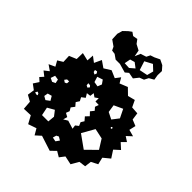

<svg xmlns="http://www.w3.org/2000/svg" viewBox="-217 -913 1077 1077"><g transform="rotate(45 321.0 -374.5)"><path d="M265 -3 234 25 213 -11 164 6 139 -40 86 -38 82 -90 46 -110 52 -151 21 -174 42 -206 21 -225 40 -246 12 -268 40 -290 7 -313 44 -330 26 -362 57 -381 55 -427 98 -445 99 -493 146 -482 149 -523 182 -498 202 -541 241 -514 281 -539 325 -520 347 -549 365 -518 412 -537 448 -502 491 -513 510 -473 554 -470 560 -427 597 -412 588 -373 628 -362 598 -334 627 -315 602 -290 635 -260 602 -230 630 -187 591 -155 601 -113 562 -93 557 -53 517 -48 491 -3 440 -14 417 16 385 -3 355 26ZM235 -467 228 -477 214 -474 217 -461 230 -454ZM283 -467 250 -456 260 -424 289 -419 299 -444ZM480 -432 428 -408 435 -362 475 -342 505 -381ZM255 -394 240 -395 242 -380 254 -374 263 -385ZM358 -152 355 -175 373 -189 364 -210 376 -229 358 -250 377 -270 358 -290 375 -311 360 -328 368 -350 341 -351V-377L321 -363L301 -377L298 -353L274 -350L288 -327L267 -311L278 -290L265 -270L282 -250L266 -229L277 -210L269 -189L291 -177L284 -152L309 -167ZM157 -326H141L131 -313L144 -304L156 -310ZM510 -317 504 -312 506 -306 512 -305 515 -311ZM105 -289 79 -293 70 -267 91 -257 110 -266ZM512 -229 451 -242 409 -168 486 -113 547 -173ZM145 -200 120 -193 116 -170 137 -158 160 -175ZM83 -156 73 -161 65 -149 77 -144 87 -146ZM237 -126 213 -157 173 -134 183 -85H233ZM355 -55 335 -67 321 -60 315 -39 340 -34ZM289 -597H255L228 -616L205 -619L195 -640L161 -664L159 -706L168 -737L192 -760L211 -774L231 -760L259 -765L276 -742L310 -724L317 -686L331 -719L365 -730L376 -752L400 -760L431 -775L462 -760L484 -735L483 -702L488 -671L460 -655L447 -630L421 -620L398 -591L361 -598L342 -582ZM451 -699 420 -728 375 -704 392 -651 441 -661ZM340 -663 312 -655 305 -619 341 -617 369 -641Z"/></g></svg>

Font: Rubik Gemstones
Style: Regular
Weight: 400
Designer: Hubert and Fischer, NaN
Foundry: Hubert and Fischer, NaN
Version: Version 2.200